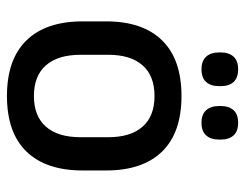

<svg xmlns="http://www.w3.org/2000/svg" viewBox="-98 -611 722 566"><g transform="rotate(90 263.0 -328.0)"><path d="M263 12.5Q155 12.5 99 -45Q43 -102.5 43 -210.5V-280Q43 -387.5 99 -444.8Q155 -502 263 -502Q371 -502 426.8 -444.8Q482.5 -387.5 482.5 -280V-210.5Q482.5 -102.5 426.8 -45Q371 12.5 263 12.5ZM263 -67Q322.5 -67 353.5 -102.5Q384.5 -138 384.5 -204.5V-286Q384.5 -352 353.5 -387.2Q322.5 -422.5 263 -422.5Q203.5 -422.5 172.5 -387.2Q141.5 -352 141.5 -286V-204.5Q141.5 -138 172.5 -102.5Q203.5 -67 263 -67ZM184 -561Q159.5 -561 147 -574.8Q134.5 -588.5 134.5 -613.5V-617Q134.5 -642 147 -655.5Q159.5 -669 184 -669Q209.5 -669 221.8 -655.5Q234 -642 234 -617V-613.5Q234 -588.5 221.8 -574.8Q209.5 -561 184 -561ZM342 -561Q317 -561 304.8 -574.8Q292.5 -588.5 292.5 -613.5V-617Q292.5 -642 304.8 -655.5Q317 -669 342 -669Q367 -669 379.2 -655.5Q391.5 -642 391.5 -617V-613.5Q391.5 -588.5 379.2 -574.8Q367 -561 342 -561Z"/></g></svg>

Font: Anek Odia Medium
Style: Regular
Weight: 500
Designer: Yesha Goshar & Mahesh Sahu (Odia), Yesha Goshar (Latin)
Foundry: Ek Type
Version: Version 1.003